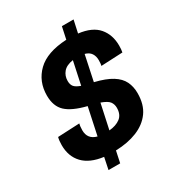

<svg xmlns="http://www.w3.org/2000/svg" viewBox="-206 -932 1070 1155"><g transform="rotate(-30 329.5 -355.0)"><path d="M208 90 225 8Q132 -4 85.5 -53Q39 -102 39 -180Q39 -212 45 -234L196 -241Q194 -235 192.5 -222.5Q191 -210 191 -196Q191 -134 252 -118L292 -306Q195 -330 153 -369.5Q111 -409 111 -483Q111 -581 177 -645Q243 -709 380 -716L398 -800H479L460 -713Q553 -702 595.5 -652Q638 -602 638 -527Q638 -499 634 -481L484 -474Q486 -479 487 -490Q488 -501 488 -512Q488 -540 475 -559.5Q462 -579 433 -587L396 -412Q471 -394 513.5 -367.5Q556 -341 573.5 -305Q591 -269 591 -224Q591 -145 554.5 -94.5Q518 -44 453.5 -18Q389 8 306 10L289 90ZM263 -497Q263 -472 274.5 -457.5Q286 -443 319 -431L353 -590Q306 -583 284.5 -557.5Q263 -532 263 -497ZM439 -210Q439 -234 426 -252Q413 -270 369 -286L332 -114Q380 -118 409.5 -140.5Q439 -163 439 -210Z"/></g></svg>

Font: Geist
Style: Bold Italic
Weight: 700
Italic angle: -12°
Designer: Basement.studio, Andrés Briganti, Mateo Zaragoza
Foundry: Basement.studio, Vercel, Andrés Briganti, Guido Ferreyra, Mateo Zaragoza
Version: Version 1.500; ttfautohint (v1.8.4.7-5d5b)